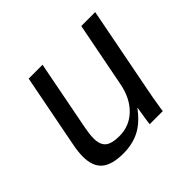

<svg xmlns="http://www.w3.org/2000/svg" viewBox="-131 -690 861 861"><g transform="rotate(-45 300.0 -259.0)"><path d="M229.5 -528.3 164.6 -193.4Q157.7 -158.2 157.7 -133.3Q157.7 -92.3 178.5 -75.2Q199.2 -58.1 247.6 -58.1Q311.5 -58.1 356.4 -102.1Q401.4 -146 415.5 -222.2L475.1 -528.3H563.5L482.9 -112.8Q479.5 -96.2 476.3 -77.9Q473.1 -59.6 470.5 -43.2Q467.8 -26.9 465.8 -15.1Q463.9 -3.4 463.9 0H380.9Q380.9 -5.4 386 -37.8Q391.1 -70.3 394.5 -90.3H393.1Q352.5 -35.6 307.4 -12.9Q262.2 9.8 204.6 9.8Q133.3 9.8 99.6 -18.6Q65.9 -46.9 65.9 -108.9Q65.9 -138.2 73.2 -176.3L141.6 -528.3Z"/></g></svg>

Font: Liberation Mono
Style: Italic
Weight: 400
Italic angle: -12°
Monospace: yes
Designer: Steve Matteson
Foundry: Ascender Corporation
Version: Version 2.1.5